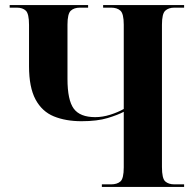

<svg xmlns="http://www.w3.org/2000/svg" viewBox="-20 -734 768 754"><path d="M380 0V-10H416Q440 -10 453 -21.5Q466 -33 466 -77V-295Q444 -283 403 -270.5Q362 -258 300 -258Q238 -258 191.5 -277Q145 -296 119.5 -343.5Q94 -391 94 -474V-636Q94 -680 81.5 -692Q69 -704 46 -704H18V-714H326V-704H294Q271 -704 258 -692Q245 -680 245 -637V-424Q245 -341 269.5 -307.5Q294 -274 354 -274Q383 -274 413 -283.5Q443 -293 466 -306V-637Q466 -680 453 -692Q440 -704 416 -704H385V-714H703V-704H665Q642 -704 629 -692Q616 -680 616 -637V-78Q616 -33 629 -21.5Q642 -10 665 -10H703V0Z"/></svg>

Font: Noto Serif Display SemiCondensed
Style: Bold
Weight: 700
Width: 4
Designer: Monotype Design Team
Foundry: Monotype Imaging Inc.
Version: Version 2.009